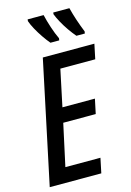

<svg xmlns="http://www.w3.org/2000/svg" viewBox="-139 -1011 739 1079"><g transform="rotate(-15 231.0 -471.5)"><path d="M11 0 162 -714H462L444 -628H241L196 -415H385L367 -330H178L125 -86H329L311 0ZM376 -783Q358 -804 339.5 -830.5Q321 -857 306 -884.5Q291 -912 283 -933L284 -943H378Q387 -907 399.5 -869.5Q412 -832 427 -795L425 -783ZM225 -783Q208 -803 189.5 -830Q171 -857 156 -884.5Q141 -912 134 -933L135 -943H228Q236 -908 249.5 -867Q263 -826 278 -795L276 -783Z"/></g></svg>

Font: Noto Sans Condensed Medium
Style: Italic
Weight: 500
Width: 3
Italic angle: -12°
Designer: Monotype Design Team
Foundry: Monotype Imaging Inc.
Version: Version 2.013; ttfautohint (v1.8.4.7-5d5b)